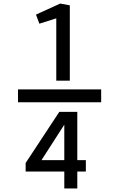

<svg xmlns="http://www.w3.org/2000/svg" viewBox="-20 -831 640 1078"><path d="M124 132H341V227H414V132H462V68H414V-203H313L124 84ZM213 68 341 -131V68ZM372 -378V-801L318 -811L182 -749L201 -698L296 -728V-378ZM81 -257H548V-329H81Z"/></svg>

Font: Telex Regular
Style: Regular
Weight: 400
Designer: Andres Torresi
Foundry: Andres Torresi
Version: Version 1.001